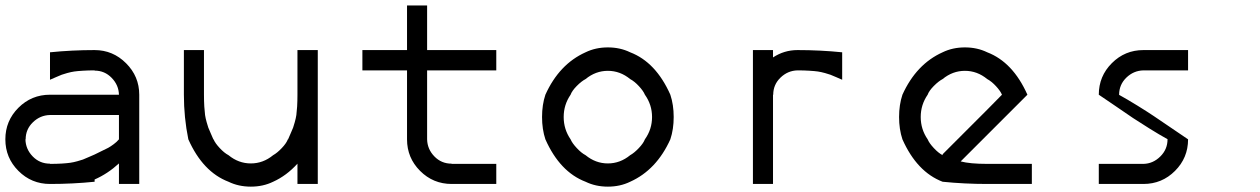

<svg xmlns="http://www.w3.org/2000/svg" viewBox="-20 -687 4707 717"><path d="M424.2 -76.7Q382.5 -38.3 333.3 -16.7V-8.3Q251.7 0 166.7 0Q97.5 0 48.8 -48.8Q0 -97.5 0 -166.7Q0 -235.8 48.8 -284.6Q97.5 -333.3 166.7 -333.3H424.2Q423.3 -369.2 397.1 -396.2Q370.8 -423.3 333.3 -423.3V-424.2Q309.2 -424.2 289.2 -422.9Q269.2 -421.7 257.5 -420Q245.8 -418.3 230.8 -414.2Q215.8 -410 210.4 -407.9Q205 -405.8 188.8 -398.8Q172.5 -391.7 166.7 -389.2V-491.7Q248.3 -500 333.3 -500Q401.7 -500 450.8 -450.8Q500 -401.7 500 -333.3V0H424.2ZM333.3 -110Q340.8 -114.2 357.9 -122.1Q375 -130 384.2 -135Q393.3 -140 405 -148.8Q416.7 -157.5 424.2 -166.7V-257.5H166.7Q130 -256.7 102.9 -230.4Q75.8 -204.2 75.8 -166.7H75Q75.8 -130 102.1 -102.9Q128.3 -75.8 166.7 -75.8V-75Q190.8 -75 210.8 -76.2Q230.8 -77.5 242.5 -79.2Q254.2 -80.8 269.2 -85Q284.2 -89.2 289.6 -91.2Q295 -93.3 311.2 -100.4Q327.5 -107.5 333.3 -110Z M1166.7 -500V0H1090.8V-75.8Q1050 -30.8 1000 -8.3Q962.5 10 916.7 10Q870.8 10 833.3 -8.3Q737.5 -45 683.3 -166.7Q666.7 -248.3 666.7 -333.3V-500H741.7V-333.3Q741.7 -309.2 742.9 -289.2Q744.2 -269.2 745.8 -257.5Q747.5 -245.8 751.7 -230.8Q755.8 -215.8 757.9 -210.4Q760 -205 767.1 -188.8Q774.2 -172.5 776.7 -166.7H777.5Q783.3 -152.5 800.4 -134.2Q817.5 -115.8 833.3 -107.5Q870.8 -76.7 916.7 -76.7Q962.5 -76.7 1000 -107.5Q1015 -115.8 1032.1 -133.8Q1049.2 -151.7 1055 -166.7H1055.8Q1058.3 -172.5 1065.4 -188.8Q1072.5 -205 1074.6 -210.4Q1076.7 -215.8 1080.8 -230.8Q1085 -245.8 1086.7 -257.5Q1088.3 -269.2 1089.6 -289.2Q1090.8 -309.2 1090.8 -333.3V-500Z M1666.7 0Q1597.5 0 1548.8 -48.8Q1500 -97.5 1500 -166.7V-424.2H1333.3V-500H1500V-666.7H1575V-500H1833.3V-424.2H1575V-166.7Q1575.8 -130 1602.1 -102.9Q1628.3 -75.8 1666.7 -75.8V-75H1833.3V0Z M2333.3 -8.3Q2295.8 10 2250 10Q2204.2 10 2166.7 -8.3Q2070.8 -45 2016.7 -166.7Q2004.2 -204.2 2004.2 -250Q2004.2 -295.8 2016.7 -333.3Q2068.3 -447.5 2166.7 -491.7Q2204.2 -510 2250 -510Q2295.8 -510 2333.3 -491.7Q2429.2 -455 2483.3 -333.3Q2495.8 -295.8 2495.8 -250Q2495.8 -204.2 2483.3 -166.7Q2431.7 -52.5 2333.3 -8.3ZM2333.3 -107.5Q2348.3 -115.8 2365.4 -133.8Q2382.5 -151.7 2388.3 -166.7Q2415 -204.2 2415 -250Q2415 -295.8 2388.3 -333.3Q2382.5 -347.5 2365.8 -365.4Q2349.2 -383.3 2333.3 -391.7Q2295.8 -422.5 2250 -422.5Q2204.2 -422.5 2166.7 -391.7Q2150.8 -383.3 2133.3 -365.4Q2115.8 -347.5 2110.8 -333.3Q2085 -295.8 2085 -250Q2085 -204.2 2110.8 -166.7Q2116.7 -152.5 2133.8 -134.2Q2150.8 -115.8 2166.7 -107.5Q2204.2 -76.7 2250 -76.7Q2295.8 -76.7 2333.3 -107.5Z M2958.3 -500Q3043.3 -500 3125 -491.7V-389.2Q3119.2 -391.7 3102.9 -398.8Q3086.7 -405.8 3081.2 -407.9Q3075.8 -410 3060.8 -414.2Q3045.8 -418.3 3034.2 -420Q3022.5 -421.7 3002.5 -422.9Q2982.5 -424.2 2958.3 -424.2Q2921.7 -423.3 2894.6 -397.1Q2867.5 -370.8 2867.5 -333.3H2866.7V0H2791.7V-500H2866.7V-472.5Q2908.3 -500 2958.3 -500Z M3666.7 0Q3581.7 0 3500 -8.3Q3404.2 -45 3350 -166.7Q3337.5 -204.2 3337.5 -250Q3337.5 -295.8 3350 -333.3Q3401.7 -447.5 3500 -491.7Q3537.5 -510 3583.3 -510Q3629.2 -510 3666.7 -491.7Q3762.5 -455 3816.7 -333.3L3567.5 -84.2Q3602.5 -75 3666.7 -75H3833.3V0ZM3500 -107.5V-110.8Q3530 -140.8 3666.7 -277.5L3721.7 -333.3Q3715.8 -347.5 3699.2 -365.4Q3682.5 -383.3 3666.7 -391.7Q3629.2 -422.5 3583.3 -422.5Q3537.5 -422.5 3500 -391.7Q3484.2 -383.3 3466.7 -365.4Q3449.2 -347.5 3444.2 -333.3Q3418.3 -295.8 3418.3 -250Q3418.3 -204.2 3444.2 -166.7Q3450 -152.5 3467.1 -134.2Q3484.2 -115.8 3500 -107.5Z M4250 -75Q4285.8 -75.8 4312.9 -102.5Q4340 -129.2 4340 -166.7H4340.8Q4309.2 -184.2 4272.5 -207.1Q4235.8 -230 4211.2 -246.2Q4186.7 -262.5 4144.6 -291.7Q4102.5 -320.8 4083.3 -333.3Q4083.3 -402.5 4132.1 -451.2Q4180.8 -500 4250 -500H4416.7V-424.2H4250Q4213.3 -423.3 4186.2 -397.1Q4159.2 -370.8 4159.2 -333.3H4158.3Q4190 -315.8 4227.1 -292.9Q4264.2 -270 4288.3 -253.8Q4312.5 -237.5 4355.4 -208.3Q4398.3 -179.2 4416.7 -166.7Q4416.7 -97.5 4367.9 -48.8Q4319.2 0 4250 0H4083.3V-75Z"/></svg>

Font: 0xA000-Mono
Style: Mono
Weight: 400
Version: Version 0.1